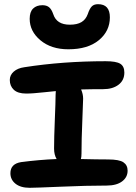

<svg xmlns="http://www.w3.org/2000/svg" viewBox="-20 -938 649 919"><path d="M307.1 -702.1Q225.1 -702.1 173.6 -745.1Q122.1 -788.1 122.1 -848.1Q122.1 -880.9 138.4 -897Q154.8 -913.1 183.1 -913.1Q202.6 -913.1 214.6 -903.6Q226.6 -894 234.9 -870.1Q251 -819.8 314 -819.8Q349.6 -819.8 370.1 -832.3Q390.6 -844.7 399.9 -870.1Q408.7 -896.5 419.2 -907.2Q429.7 -918 449.2 -918Q505.9 -918 505.9 -855Q505.9 -789.1 453.1 -745.6Q400.4 -702.1 307.1 -702.1ZM122.1 -39.1Q78.6 -39.1 54.2 -58.6Q29.8 -78.1 29.8 -108.9Q29.8 -153.8 81.1 -162.1Q166.5 -173.3 251 -176.8Q238.8 -197.3 238.8 -227.1Q238.8 -277.3 242.4 -364.7Q246.1 -452.1 246.1 -482.9Q246.1 -486.3 246.6 -492.7Q247.1 -499 247.1 -502Q227.5 -500 194.1 -496.6Q160.6 -493.2 141.8 -491.7Q123 -490.2 105 -490.2Q65.4 -490.2 46.1 -508.3Q26.9 -526.4 26.9 -555.2Q26.9 -578.6 45.7 -595.2Q64.5 -611.8 96.2 -616.2Q280.8 -645 485.8 -645Q536.1 -645 555.7 -632.8Q575.2 -620.6 575.2 -590.8Q575.2 -553.7 547.4 -532.5Q519.5 -511.2 474.1 -511.2Q414.1 -511.2 368.2 -509.8Q377.9 -487.8 377.9 -465.8Q377.9 -449.2 374 -359.9Q370.1 -270.5 370.1 -203.1Q370.1 -187 367.2 -176.8Q445.3 -174.8 497.1 -174.8Q550.8 -174.8 570.8 -161.1Q590.8 -147.5 590.8 -121.1Q590.8 -89.4 564.2 -69.6Q537.6 -49.8 490.2 -49.8Q394.5 -49.8 271.5 -44.4Q148.4 -39.1 122.1 -39.1Z"/></svg>

Font: Shantell Sans Irregular
Style: Regular
Weight: 600
Designer: Stephen Nixon, Anya Danilova, Shantell Martin
Foundry: Arrow Type
Version: Version 1.006;[9816181b4]